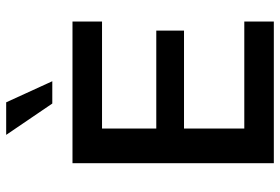

<svg xmlns="http://www.w3.org/2000/svg" viewBox="-166 -762 928 637"><g transform="rotate(-90 298.5 -444.0)"><path d="M75 0V-668H545V-570H190V-390H515V-298H190V-98H545V0ZM273 -735 169 -888H277L347 -735Z"/></g></svg>

Font: Gantari SemiBold
Style: Regular
Weight: 600
Designer: Anugrah Pasau
Foundry: Lafontype
Version: Version 1.000; ttfautohint (v1.8.4)